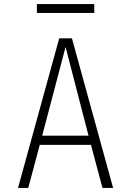

<svg xmlns="http://www.w3.org/2000/svg" viewBox="-20 -917 640 937"><path d="M68 0 269 -730H331L532 0H480L424 -210H174L118 0ZM186 -255H412L300 -688ZM160 -854V-897H440V-854Z"/></svg>

Font: Tiny Thin
Style: Regular
Weight: 100
Monospace: yes
Designer: Philipp Nurullin, Konstantin Bulenkov
Foundry: JetBrains
Version: Version 2.251; ttfautohint (v1.8.4.7-5d5b)